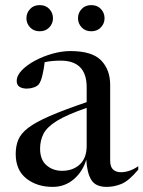

<svg xmlns="http://www.w3.org/2000/svg" viewBox="-20 -722 562 752"><path d="M521.5 -57.5Q484.5 -13.5 456 -1.8Q427.5 10 397.5 10Q354 10 337.2 -18Q320.5 -46 318 -97Q304.5 -50.5 269.2 -20.2Q234 10 186.5 10Q124.5 10 83 -23Q41.5 -56 41.5 -119Q41.5 -150.5 51.8 -175Q62 -199.5 90.8 -221.5Q119.5 -243.5 174.8 -267.5Q230 -291.5 319.5 -322V-380Q319.5 -484.5 217.5 -484.5Q183 -484.5 155 -478.5Q152 -452.5 146.2 -427.8Q140.5 -403 132 -392Q125.5 -384 112.2 -379.5Q99 -375 85 -375Q67 -375 56.2 -382.2Q45.5 -389.5 45.5 -405Q45.5 -426 65.5 -446.8Q85.5 -467.5 117.2 -484.5Q149 -501.5 185.8 -511.8Q222.5 -522 256 -522Q340.5 -522 376 -485.5Q411.5 -449 411.5 -389.5V-93Q411.5 -68.5 423 -58Q434.5 -47.5 453 -47.5Q487.5 -47.5 521.5 -71ZM137 -139.5Q137 -96.5 162 -74.8Q187 -53 223 -53Q266 -53 292.8 -78.2Q319.5 -103.5 319.5 -150.5V-299.5Q242.5 -273 203.2 -248.8Q164 -224.5 150.5 -198.2Q137 -172 137 -139.5ZM135.5 -599.5Q112 -599.5 97.8 -614.8Q83.5 -630 83.5 -650.5Q83.5 -671.5 97.8 -686.8Q112 -702 135.5 -702Q159 -702 173.2 -686.8Q187.5 -671.5 187.5 -650.5Q187.5 -630 173.2 -614.8Q159 -599.5 135.5 -599.5ZM337.5 -599.5Q314 -599.5 299.8 -614.8Q285.5 -630 285.5 -650.5Q285.5 -671.5 299.8 -686.8Q314 -702 337.5 -702Q361 -702 375.2 -686.8Q389.5 -671.5 389.5 -650.5Q389.5 -630 375.2 -614.8Q361 -599.5 337.5 -599.5Z"/></svg>

Font: Newsreader Display
Style: Regular
Weight: 400
Designer: Hugues Gentile
Foundry: Production Type
Version: Version 1.001